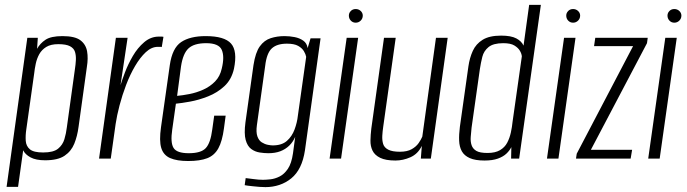

<svg xmlns="http://www.w3.org/2000/svg" viewBox="-20 -650 2816 787"><path d="M7 116 92 -495H135L132 -450Q144 -472 166.5 -487Q189 -502 236 -502Q287 -502 309.5 -485Q332 -468 337 -439.5Q342 -411 336 -375L302 -130Q297 -92 284.5 -61Q272 -30 244.5 -11.5Q217 7 165 7Q127 7 105 -5Q83 -17 75 -34L54 116ZM157 -25Q199 -25 218 -40.5Q237 -56 244 -79.5Q251 -103 254 -128L287 -366Q290 -385 291 -403.5Q292 -422 287.5 -437Q283 -452 267 -460.5Q251 -469 219 -469Q188 -469 169.5 -457.5Q151 -446 141 -428Q131 -410 126.5 -388.5Q122 -367 120 -348L88 -121Q84 -95 85.5 -73Q87 -51 102.5 -38Q118 -25 157 -25Z M386 0 455 -495H503L474 -301Q480 -321 492.5 -354Q505 -387 524.5 -420.5Q544 -454 571 -477Q598 -500 631 -500Q635 -500 641 -500Q647 -500 650 -499L643 -457Q641 -458 636.5 -458Q632 -458 627 -458Q601 -458 577.5 -436Q554 -414 533.5 -379Q513 -344 497 -302Q481 -260 470 -218Q459 -176 454 -142L434 0Z M751 10Q705 10 677.5 -2Q650 -14 641 -43.5Q632 -73 640 -129L676 -383Q686 -453 722.5 -477.5Q759 -502 823 -502Q900 -502 927 -471.5Q954 -441 939 -368Q929 -324 900 -297Q871 -270 833 -255Q795 -240 759 -233.5Q723 -227 701 -225L686 -119Q678 -65 691.5 -43.5Q705 -22 754 -22Q804 -22 823.5 -43Q843 -64 850 -119L858 -176H905L898 -124Q891 -71 875 -42Q859 -13 829.5 -1.5Q800 10 751 10ZM706 -257Q728 -259 756.5 -264.5Q785 -270 813 -282.5Q841 -295 861.5 -316Q882 -337 889 -369Q901 -418 889 -445.5Q877 -473 825 -473Q776 -473 753 -452Q730 -431 722 -378Z M1068 117Q1057 117 1043.5 116Q1030 115 1017 113.5Q1004 112 995 111Q986 110 983 109L987 80Q998 81 1019 84Q1040 87 1058 87Q1070 87 1088.5 85Q1107 83 1126 73.5Q1145 64 1160 42Q1175 20 1181 -22L1190 -89Q1181 -68 1165.5 -53Q1150 -38 1129 -30Q1108 -22 1080 -22Q1063 -22 1044 -25Q1025 -28 1009.5 -39.5Q994 -51 987 -76.5Q980 -102 986 -148L1019 -383Q1027 -435 1045 -460Q1063 -485 1089.5 -493.5Q1116 -502 1146 -502Q1167 -502 1187.5 -498Q1208 -494 1223 -483.5Q1238 -473 1241 -453L1253 -493H1294L1230 -34Q1224 6 1210 34.5Q1196 63 1174 81Q1152 99 1125 108Q1098 117 1068 117ZM1098 -54Q1135 -54 1156 -72.5Q1177 -91 1187.5 -119.5Q1198 -148 1201 -176L1235 -417Q1233 -428 1225.5 -440.5Q1218 -453 1202 -462Q1186 -471 1156 -471Q1115 -471 1094 -451.5Q1073 -432 1067 -380L1033 -137Q1029 -108 1035 -91Q1041 -74 1053 -66.5Q1065 -59 1077.5 -56.5Q1090 -54 1098 -54Z M1331 0 1401 -495H1448L1378 0ZM1438 -557Q1426 -557 1418 -565.5Q1410 -574 1410 -586Q1410 -597 1418 -605Q1426 -613 1438 -613Q1450 -613 1458.5 -605Q1467 -597 1467 -586Q1467 -574 1458.5 -565.5Q1450 -557 1438 -557Z M1601 8Q1561 8 1538.5 -3Q1516 -14 1507 -32.5Q1498 -51 1498.5 -74.5Q1499 -98 1502 -123L1554 -495H1602L1551 -132Q1548 -112 1547 -93.5Q1546 -75 1550.5 -60Q1555 -45 1571.5 -36.5Q1588 -28 1619 -28Q1649 -28 1667.5 -38.5Q1686 -49 1696 -63.5Q1706 -78 1711 -90L1767 -495H1815L1746 0H1705L1709 -52Q1693 -19 1662.5 -5.5Q1632 8 1601 8Z M1966 8Q1928 8 1905.5 -2Q1883 -12 1873 -30Q1863 -48 1862 -73.5Q1861 -99 1865 -130L1900 -378Q1905 -413 1918 -441.5Q1931 -470 1958.5 -487Q1986 -504 2034 -504Q2075 -504 2096.5 -492.5Q2118 -481 2126 -463L2149 -630H2197L2108 0H2075L2076 -47Q2069 -33 2056 -20.5Q2043 -8 2021 0Q1999 8 1966 8ZM1978 -23Q2010 -23 2029.5 -34.5Q2049 -46 2059 -65Q2069 -84 2074 -107Q2079 -130 2081 -151Q2091 -218 2100 -285Q2109 -352 2119 -419Q2118 -430 2111 -442Q2104 -454 2088.5 -463.5Q2073 -473 2043 -473Q2002 -473 1982.5 -457Q1963 -441 1957 -417Q1951 -393 1947 -367L1913 -127Q1911 -108 1909.5 -89Q1908 -70 1913 -55Q1918 -40 1932.5 -31.5Q1947 -23 1978 -23Z M2222 0 2292 -495H2339L2269 0ZM2329 -557Q2317 -557 2309 -565.5Q2301 -574 2301 -586Q2301 -597 2309 -605Q2317 -613 2329 -613Q2341 -613 2349.5 -605Q2358 -597 2358 -586Q2358 -574 2349.5 -565.5Q2341 -557 2329 -557Z M2341 0 2344 -20 2575 -461H2415L2420 -495H2635L2632 -473L2402 -36H2571L2565 0Z M2637 0 2707 -495H2754L2684 0ZM2744 -557Q2732 -557 2724 -565.5Q2716 -574 2716 -586Q2716 -597 2724 -605Q2732 -613 2744 -613Q2756 -613 2764.5 -605Q2773 -597 2773 -586Q2773 -574 2764.5 -565.5Q2756 -557 2744 -557Z"/></svg>

Font: Alumni Sans Light
Style: Italic
Weight: 300
Italic angle: -8°
Version: Version 1.016